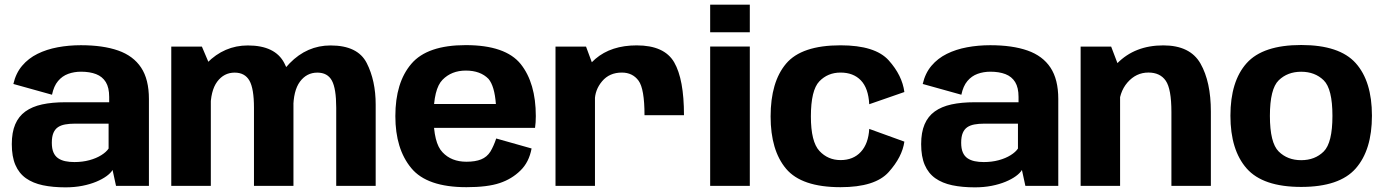

<svg xmlns="http://www.w3.org/2000/svg" viewBox="-20 -791 5896 817"><path d="M258.7 6.2Q297.2 6.2 330.2 -0.3Q363.2 -6.8 389.2 -17.6Q415.2 -28.4 433.1 -41.4Q451 -54.3 459 -67.8L473.7 0H613.7V-369.8Q613.7 -453.2 580.5 -503.3Q547.3 -553.4 482.9 -576Q418.5 -598.6 324.1 -598.6Q272.6 -598.6 225.4 -589.8Q178.2 -581 139.6 -561.9Q100.9 -542.8 74.1 -511.1Q47.3 -479.5 36.9 -433.7L201.3 -387.9Q208.9 -424.7 226.9 -446.1Q244.8 -467.5 270.2 -476.7Q295.5 -485.9 324.8 -485.9Q362.2 -485.9 389 -475.5Q415.8 -465.1 430.2 -441.7Q444.6 -418.3 444.6 -378.7V-355.9H257.5Q201.9 -355.9 159.3 -346.7Q116.8 -337.4 88 -316.7Q59.3 -296 44.8 -261.9Q30.2 -227.8 30.2 -177.6Q30.2 -124.6 45.5 -89.1Q60.8 -53.5 90.5 -32.5Q120.2 -11.6 162.4 -2.7Q204.5 6.2 258.7 6.2ZM296.5 -101.4Q275.5 -101.4 257.9 -105.1Q240.3 -108.8 227.3 -117.7Q214.3 -126.6 207.4 -142.6Q200.5 -158.5 200.5 -183.9Q200.5 -209.3 207.3 -225.4Q214.2 -241.5 226.8 -249.9Q239.4 -258.3 257.4 -261.5Q275.5 -264.8 297.4 -264.8H442.1V-158.9Q432.4 -144.1 411.1 -130.8Q389.9 -117.4 360.4 -109.4Q331 -101.4 296.5 -101.4Z M708.8 0H877.1V-503.3L839.1 -592.7H708.8ZM1060.7 0H1228.7V-346.1Q1228.7 -448.2 1189.6 -522.9Q1150.6 -597.6 1034.6 -597.6Q934.5 -597.6 860.6 -522.7Q786.6 -447.7 786.6 -363.2L875.6 -327.3Q875.6 -405.1 904.3 -443.6Q933 -482 978.5 -482Q1021.8 -482 1041.3 -448.1Q1060.7 -414.2 1060.7 -332.4ZM1410.7 0H1578.6V-346.1Q1578.6 -447.8 1540.5 -522.7Q1502.4 -597.6 1386.6 -597.6Q1286.5 -597.6 1212.4 -521.6Q1138.4 -445.5 1138.4 -363.2L1227.9 -327.3Q1227.9 -405.1 1256.4 -443.6Q1284.9 -482 1330.3 -482Q1373.7 -482 1392.2 -448.1Q1410.7 -414.2 1410.7 -332.4Z M1964.8 5.5V-102.8Q1900.7 -102.8 1863.1 -143Q1824.9 -182.3 1824.9 -296.4Q1824.9 -412.9 1863.1 -451.6Q1901.4 -490.7 1962.1 -490.7Q2024.3 -490.7 2058.8 -455.2Q2084.4 -424.7 2090.1 -348.4H1809.7V-246.9H2256.7Q2260 -269.5 2260 -297.1Q2260 -437.6 2195.7 -518.5Q2130.6 -599 1961.8 -599Q1798.2 -599 1730.5 -519.6Q1662.3 -440.2 1662.3 -296.8Q1662.3 -157.2 1730.1 -75.6Q1796.9 5.5 1964.8 5.5ZM1964.8 -102.8V5.5Q2054 5.5 2105.9 -11.9Q2157.5 -28.9 2194.4 -65.2Q2231.2 -100.6 2242 -159.2L2091.5 -201.7Q2081 -170 2066.9 -146.2Q2052.2 -122.8 2027.1 -112.7Q2002.4 -102.8 1964.8 -102.8Z M2722.5 -300.9H2890.5Q2890.5 -453.7 2848.8 -525.8Q2807 -597.9 2689.4 -597.9Q2580.7 -597.9 2513.7 -540.6Q2446.7 -483.3 2446.7 -399.4L2511 -361.3Q2511 -408.5 2542.2 -445.4Q2573.3 -482.2 2626 -482.2Q2671.9 -482.2 2697.2 -447.6Q2722.5 -412.9 2722.5 -300.9ZM2343.8 0H2511.7V-490L2473.7 -592.7H2343.8Z M3001.9 0H3170.6V-593H3001.9ZM3001.9 -771V-653.7H3170.6V-771Z M3556.7 5.5Q3703.9 5.5 3761.5 -58.8Q3819.1 -123 3828.3 -188.3L3678.8 -242.5Q3675.2 -179.5 3643 -144.7Q3610.8 -109.8 3556.7 -109.8Q3503.1 -109.8 3466.8 -148.7Q3430.5 -187.7 3430.5 -295.4Q3430.5 -407.3 3466.4 -444.8Q3502.3 -482.2 3556.7 -482.2Q3611.3 -482.2 3643.2 -449Q3675.2 -415.8 3678.8 -347.5L3828.3 -399.4Q3819.1 -470.2 3761.6 -534.2Q3704 -598.2 3556.7 -598.2Q3390.9 -598.2 3325 -520.2Q3259.1 -442.2 3259.1 -295.4Q3259.1 -151.3 3325 -72.9Q3390.9 5.5 3556.7 5.5Z M4128.2 6.2Q4166.7 6.2 4199.7 -0.3Q4232.7 -6.8 4258.7 -17.6Q4284.7 -28.4 4302.6 -41.4Q4320.5 -54.3 4328.5 -67.8L4343.2 0H4483.2V-369.8Q4483.2 -453.2 4450 -503.3Q4416.8 -553.4 4352.4 -576Q4288 -598.6 4193.6 -598.6Q4142.1 -598.6 4094.9 -589.8Q4047.7 -581 4009.1 -561.9Q3970.4 -542.8 3943.6 -511.1Q3916.8 -479.5 3906.4 -433.7L4070.8 -387.9Q4078.4 -424.7 4096.4 -446.1Q4114.3 -467.5 4139.7 -476.7Q4165 -485.9 4194.3 -485.9Q4231.7 -485.9 4258.5 -475.5Q4285.3 -465.1 4299.7 -441.7Q4314.1 -418.3 4314.1 -378.7V-355.9H4127Q4071.4 -355.9 4028.8 -346.7Q3986.3 -337.4 3957.5 -316.7Q3928.8 -296 3914.3 -261.9Q3899.7 -227.8 3899.7 -177.6Q3899.7 -124.6 3915 -89.1Q3930.3 -53.5 3960 -32.5Q3989.7 -11.6 4031.9 -2.7Q4074 6.2 4128.2 6.2ZM4166 -101.4Q4145 -101.4 4127.4 -105.1Q4109.8 -108.8 4096.8 -117.7Q4083.8 -126.6 4076.9 -142.6Q4070 -158.5 4070 -183.9Q4070 -209.3 4076.8 -225.4Q4083.7 -241.5 4096.3 -249.9Q4108.9 -258.3 4126.9 -261.5Q4145 -264.8 4166.9 -264.8H4311.6V-158.9Q4301.9 -144.1 4280.6 -130.8Q4259.4 -117.4 4229.9 -109.4Q4200.5 -101.4 4166 -101.4Z M4578.3 0H4746.2V-492.8L4708.2 -592.7H4578.3ZM4964.6 0H5132.5V-316.3Q5132.5 -442.9 5088.4 -520.4Q5044.3 -597.9 4930.1 -597.9Q4809.3 -597.9 4734.2 -521.7Q4659.1 -445.5 4659.1 -367L4740.8 -329.4Q4740.8 -397.5 4777.5 -439.9Q4814.3 -482.3 4866.7 -482.3Q4916.5 -482.3 4940.5 -447.5Q4964.6 -412.7 4964.6 -313.9Z M5516.8 4.4Q5679.9 4.4 5748.9 -74.2Q5817.9 -152.7 5817.9 -298.7Q5817.9 -445.2 5748.9 -522.3Q5679.9 -599.5 5516.8 -599.5Q5354 -599.5 5284.8 -522.3Q5215.7 -445.2 5215.7 -298.7Q5215.7 -152.7 5284.8 -74.2Q5354 4.4 5516.8 4.4ZM5516.8 -109.4Q5458.6 -109.4 5421.2 -146.3Q5383.7 -183.2 5383.7 -298Q5383.7 -412.9 5421.2 -449.3Q5458.6 -485.7 5516.8 -485.7Q5575.3 -485.7 5612.6 -449.3Q5649.8 -412.9 5649.8 -298Q5649.8 -183.2 5612.6 -146.3Q5575.3 -109.4 5516.8 -109.4Z"/></svg>

Font: Anybody Thin
Style: Regular
Weight: 100
Designer: Tyler Finck
Foundry: Etcetera Type Company
Version: Version 1.114;gftools[0.9.25]